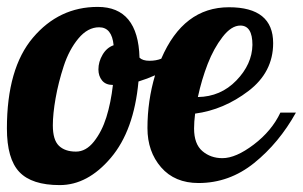

<svg xmlns="http://www.w3.org/2000/svg" viewBox="-27 -530 877 556"><path d="M256 -510Q373 -510 377 -363Q386 -354 406 -354Q425 -354 440 -360Q504 -509 636 -509Q764 -509 764 -405Q764 -321 692.5 -266.5Q621 -212 538 -201Q535 -177 535 -158Q535 -113 559 -92.5Q583 -72 617 -72Q656 -72 708 -111.5Q760 -151 785 -204H830Q781 -116 709 -58Q637 0 548 0Q479 0 439.5 -45.5Q400 -91 400 -159Q400 -238 422 -312Q400 -302 374 -294Q361 -152 294 -73Q227 6 146 6Q65 6 29 -32Q-7 -70 -7 -158Q-7 -332 68.5 -421Q144 -510 256 -510ZM193 -91Q222 -91 245 -120Q268 -149 281 -190.5Q294 -232 300 -284Q279 -284 268.5 -297Q258 -310 258 -329Q258 -351 270 -371.5Q282 -392 302 -399Q297 -451 260 -451Q227 -451 200 -418.5Q173 -386 157.5 -338.5Q142 -291 134 -245.5Q126 -200 126 -167Q126 -125 143.5 -108Q161 -91 193 -91ZM704 -400Q704 -456 669 -456Q643 -456 617.5 -423Q592 -390 574.5 -345Q557 -300 546 -249Q612 -250 657.5 -297Q703 -344 704 -400Z"/></svg>

Font: Lobster 1.3
Style: Regular
Weight: 400
Designer: Pablo Impallari
Foundry: Pablo Impallari. www.impallari.com
Version: Version 1.003 2010